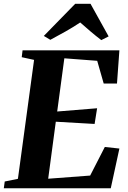

<svg xmlns="http://www.w3.org/2000/svg" viewBox="-34 -1014 688 1034"><path d="M-13.5 0 -8.5 -36.5 62.5 -51 149.5 -691.5 83 -706 87.5 -743H609L596 -564H524.5L489.5 -686.5L312.5 -700L274 -413.5L489 -431L475.5 -346.5L266.5 -358.5L225.5 -51.5L451.5 -68.5L530.5 -222.5L609 -214L562.5 0ZM202 -820.5 371 -993.5H453.5L551 -818L511.5 -798Q481.5 -821 453 -845.2Q424.5 -869.5 398 -893Q360.5 -868 319 -844.5Q277.5 -821 237 -799.5Z"/></svg>

Font: Merriweather 72pt ExtraBold
Style: Italic
Weight: 800
Italic angle: -7.8°
Version: Version 2.101